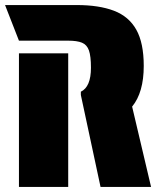

<svg xmlns="http://www.w3.org/2000/svg" viewBox="-20 -740 623 760"><path d="M300 -364V-377Q340 -396 340 -472Q340 -518 332 -540.5Q324 -563 304.5 -571Q285 -579 250 -579H55L0 -720H284Q372 -720 431 -697.5Q490 -675 519.5 -622.5Q549 -570 549 -479Q549 -374 503 -318L578 0H378ZM250 0H55V-529H250Z"/></svg>

Font: Protest Guerrilla
Style: Regular
Weight: 400
Designer: Octavio Pardo
Foundry: Ashler Design
Version: Version 2.005; ttfautohint (v1.8.4.7-5d5b)